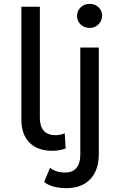

<svg xmlns="http://www.w3.org/2000/svg" viewBox="-20 -777 605 997"><path d="M91 -156V-742H187V-164Q187 -121 207.5 -98Q228 -75 269 -75Q294 -75 316 -85L321 -6Q288 6 252 6Q175 6 133 -36.5Q91 -79 91 -156ZM209 168 240 94Q270 119 318 119Q356 119 376.5 95.5Q397 72 397 26V-530H493V24Q493 106 449 153Q405 200 324 200Q289 200 259 192Q229 184 209 168ZM380 -694Q380 -720 398.5 -738.5Q417 -757 445 -757Q473 -757 491.5 -739.5Q510 -722 510 -696Q510 -669 491.5 -650.5Q473 -632 445 -632Q417 -632 398.5 -650Q380 -668 380 -694Z"/></svg>

Font: Montserrat Alternates Medium
Style: Regular
Weight: 500
Designer: Julieta Ulanovsky
Foundry: Julieta Ulanovsky
Version: Version 7.200